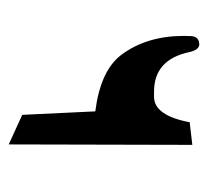

<svg xmlns="http://www.w3.org/2000/svg" viewBox="-38 -426 468 431"><g transform="rotate(90 195.5 -210.0)"><path d="M60.5 -405.3Q61.5 -422.9 78.1 -423.8Q91.3 -424.8 96.7 -400.4Q113.8 -322.3 185.1 -322.3Q186.5 -322.3 188.5 -322.3Q189 -322.3 190.4 -322.3Q191.4 -322.3 192.9 -322.3Q195.3 -322.3 196.8 -322.3Q238.8 -322.3 253.9 -402.3L304.7 -408.2L303.7 3.9L237.3 -26.4L229.5 -190.4Q137.7 -202.1 102.5 -249Q60.5 -305.2 60.1 -387.7Q60.1 -396 60.5 -405.3Z"/></g></svg>

Font: LaylaRuqaa
Style: Regular
Weight: 400
Version: Version 2.0